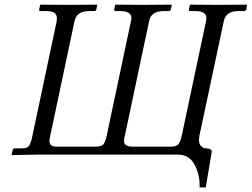

<svg xmlns="http://www.w3.org/2000/svg" viewBox="-20 -666 1084 827"><path d="M300.8 -574.2 196.8 -83Q192.9 -64.9 192.9 -59.1Q192.9 -34.2 224.1 -34.2H390.1Q416 -34.2 425 -44.2Q434.1 -54.2 439.9 -83L543.9 -574.2Q545.9 -579.1 545.9 -587.9Q545.9 -617.7 501 -618.2H479Q470.2 -618.2 472.2 -626L476.1 -645L479 -646Q559.1 -645 597.2 -645L717.8 -646L720.2 -645L715.8 -626Q713.9 -618.2 707 -618.2H684.1Q629.9 -618.2 622.1 -574.2L518.1 -83Q514.2 -69.8 514.2 -58.1Q514.2 -34.2 553.2 -34.2H714.8Q738.8 -34.2 747.8 -44.2Q756.8 -54.2 763.2 -83L867.2 -574.2Q869.1 -584 869.1 -587.9Q869.1 -617.7 824.2 -618.2H800.8Q792 -618.2 793.9 -626L797.9 -645L800.8 -646Q880.9 -645 918.9 -645L1043 -646L1043.9 -645L1041 -626Q1039.1 -618.2 1030.8 -618.2H1005.9Q952.6 -618.2 943.8 -574.2L838.9 -81.1Q836.9 -66.9 836.9 -64Q836.9 -45.9 846.4 -36.4Q856 -26.9 867.2 -26.9Q892.1 -26.9 892.1 -12.2Q892.1 -11.2 891.6 -9Q891.1 -6.8 891.1 -5.9L866.2 141.1H839.8V130.9Q839.8 84 817.4 42Q794.9 0 744.1 0H141.1L32.2 2L29.8 0L35.2 -22Q37.1 -26.9 41 -26.9H69.8Q93.8 -26.9 101.8 -33.9Q109.9 -41 117.2 -69.8L224.1 -574.2Q225.1 -579.1 225.1 -587.9Q225.1 -617.7 181.2 -618.2H154.8Q147 -618.2 148.9 -626L152.8 -645L154.8 -646Q237.8 -645 275.9 -645L397 -646L398.9 -645L395 -626Q393.1 -618.2 386.2 -618.2H362.8Q309.6 -618.2 300.8 -574.2Z"/></svg>

Font: Linux Libertine
Style: Italic
Weight: 400
Italic angle: -12°
Designer: Philipp H. Poll
Foundry: Philipp H. Poll
Version: Version 5.1.6 ; ttfautohint (v0.9)